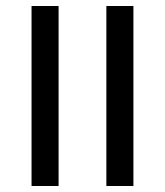

<svg xmlns="http://www.w3.org/2000/svg" viewBox="-20 -619 549 639"><path d="M85 0V-599H175V0ZM334 0V-599H424V0Z"/></svg>

Font: Libra Sans
Style: Regular
Weight: 400
Foundry: Context Ltd
Version: Version 1.002